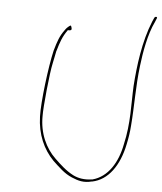

<svg xmlns="http://www.w3.org/2000/svg" viewBox="-53 -757 704 833"><g transform="rotate(5 299.0 -341.0)"><path d="M163 -526C146 -454 127 -299 129 -237C131 -158 160 -95 204 -50C231 -25 256 1 290 15C318 27 343 34 377 25H379C448 11 495 -55 514 -149C520 -177 524 -202 526 -231C533 -315 531 -402 542 -492C549 -552 563 -633 590 -688L597 -705C599 -709 596 -711 593 -711C590 -711 588 -710 586 -707L578 -689C541 -599 528 -490 522 -404C518 -324 524 -243 502 -148C487 -69 447 -2 379 16H377C344 21 317 16 295 5C262 -12 237 -36 212 -60C169 -101 139 -164 140 -240C139 -275 154 -429 164 -472C169 -492 171 -510 175 -526L176 -528C186 -563 195 -590 216 -619V-620H224C228 -620 230 -621 233 -625C233 -627 231 -638 228 -641C222 -641 209 -627 206 -623L205 -621L204 -620C183 -592 175 -568 163 -526ZM164 -475H165ZM217 -637V-638ZM589 -685V-686Z"/></g></svg>

Font: Stray Cat
Style: HlObl
Weight: 100
Version: Version 1.0